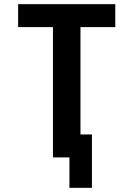

<svg xmlns="http://www.w3.org/2000/svg" viewBox="-20 -755 640 921"><path d="M313 146V0H234V-625H67V-735H533V-625H366V-110H421V146Z"/></svg>

Font: Iosevka Curly XBdEx
Style: Regular
Weight: 800
Width: 7
Monospace: yes
Designer: Belleve Invis
Foundry: Belleve Invis
Version: Version 11.1.0; ttfautohint (v1.8.3)